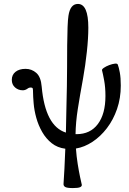

<svg xmlns="http://www.w3.org/2000/svg" viewBox="-20 -745 655 976"><path d="M350 211Q321 211 311.5 205.5Q302 200 303 189Q305 160 307.5 113.5Q310 67 312 11Q272 6 243 -17Q214 -40 194.5 -74Q175 -108 164.5 -146Q154 -184 151 -220Q148 -256 148 -273Q148 -290 146.5 -295Q145 -300 136 -300Q126 -300 118 -293Q107 -286 96 -286Q73 -286 56.5 -300.5Q40 -315 40 -339Q40 -365 59 -380Q78 -395 110 -395Q141 -395 164.5 -374.5Q188 -354 192 -304Q210 -104 315 -71Q316 -131 317.5 -191.5Q319 -252 320 -306.5Q321 -361 321 -403Q321 -461 321.5 -514Q322 -567 323.5 -607Q325 -647 328 -665Q337 -725 376 -725Q429 -725 429 -604Q429 -551 421.5 -481.5Q414 -412 402 -345Q386 -258 375.5 -191Q365 -124 364 -63H369Q439 -63 477.5 -114.5Q516 -166 516 -257Q516 -301 509.5 -336Q503 -371 499 -386Q496 -392 507.5 -400Q519 -408 535 -414Q551 -420 564 -421.5Q577 -423 579 -416Q584 -403 589 -376.5Q594 -350 594 -310Q594 -246 575 -191Q556 -136 523.5 -93.5Q491 -51 450 -24Q409 3 366 10Q369 51 375 88.5Q381 126 387 154.5Q393 183 396 195Q396 203 386 207Q376 211 350 211Z"/></svg>

Font: Junicode SmExp
Style: Bold Italic
Weight: 700
Width: 6
Italic angle: -11°
Designer: Peter S. Baker
Version: Version 2.205; ttfautohint (v1.8.4)